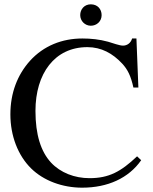

<svg xmlns="http://www.w3.org/2000/svg" viewBox="-20 -854 707 888"><path d="M614 -131C539 -60 484 -30 394 -30C325 -30 260 -55 216 -102C169 -153 144 -231 144 -341C144 -514 233 -636 384 -636C449 -636 501 -607 545 -560C570 -533 585 -504 597 -449H620L611 -676H591C585 -655 568 -643 549 -643C532 -643 501 -655 480 -661C440 -672 400 -676 361 -676C268 -676 182 -643 118 -572C61 -508 28 -425 28 -325C28 -226 63 -135 124 -75C182 -18 269 14 360 14C478 14 575 -30 633 -113ZM450 -784C450 -812 431 -834 400 -834C370 -834 351 -811 351 -784C351 -757 373 -735 400 -735C427 -735 450 -755 450 -784Z"/></svg>

Font: XITS Math
Style: Regular
Weight: 400
Designer: MicroPress Inc., with final additions and corrections provided by Coen Hoffman, Elsevier (retired)
Version: Version 1.302